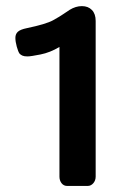

<svg xmlns="http://www.w3.org/2000/svg" viewBox="-20 -614 455 634"><path d="M176.3 -459Q145.5 -440.4 113.5 -434.1Q81.5 -427.7 70.8 -427.7Q60.1 -427.7 54.4 -430.2Q48.8 -432.6 44.9 -436.5Q40 -442.9 35.4 -459.7Q30.8 -476.6 30.8 -489Q30.8 -501.5 38.8 -509Q46.9 -516.6 68.4 -521Q131.8 -534.2 155.3 -547.1Q178.7 -560.1 189.7 -567.9Q200.7 -575.7 210 -581.5Q230 -593.8 250.5 -593.8Q271 -593.8 283.4 -581.1Q295.9 -568.4 295.9 -544.9V-30.8Q295.9 -18.1 288.1 -9Q280.3 0 269.5 0H201.7Q190.4 0 183.3 -9Q176.3 -18.1 176.3 -30.8Z"/></svg>

Font: Capriola
Style: Regular
Weight: 400
Designer: Viktoriya Grabowska
Foundry: Viktoriya Grabowska
Version: Version 1.007